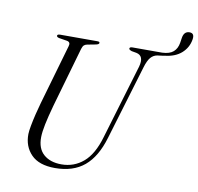

<svg xmlns="http://www.w3.org/2000/svg" viewBox="-90 -928 1067 1033"><g transform="rotate(10 443.5 -411.5)"><path d="M506 -198 627.5 -604Q645 -666 600 -675L574.5 -679.5Q559 -684.5 559 -691Q559 -700 574.5 -700H736.5Q777.5 -701.5 797.8 -719.5Q818 -737.5 823 -769L827.5 -798Q833.5 -833.5 863.5 -833.5Q892 -833 885.5 -797.5Q878 -752.5 843.8 -722.2Q809.5 -692 752 -686Q749 -685 744.5 -684.5L713.5 -680.5Q692.5 -677 677.8 -660Q663 -643 651.5 -604L529.5 -198Q498 -91.5 436.8 -40Q375.5 11.5 276 11.5Q188.5 11.5 145.8 -32.5Q103 -76.5 104 -144Q104.5 -161.5 110 -191Q115.5 -220.5 123.8 -254.8Q132 -289 141 -320L235.5 -647.5Q242.5 -670 221 -674L178 -681Q164 -684 164 -691.5Q164 -700 180 -700H383.5Q395.5 -700 395.5 -693Q395.5 -685 378.5 -681.5L331.5 -672.5Q321 -670.5 314.8 -664.8Q308.5 -659 304 -644.5L210.5 -318.5Q192.5 -253.5 183.8 -211Q175 -168.5 174.5 -140Q173.5 -77.5 209.5 -45.8Q245.5 -14 307 -14Q375.5 -14 426.8 -57.8Q478 -101.5 506 -198Z"/></g></svg>

Font: Fraunces 72pt S000 Light
Style: Italic
Weight: 300
Italic angle: -16°
Version: Version 1.000; ttfautohint (v1.8.3)